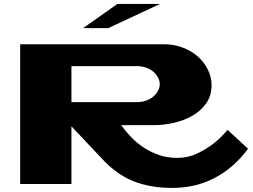

<svg xmlns="http://www.w3.org/2000/svg" viewBox="-20 -922 1269 962"><path d="M568.4 -902.3H782.2L522.5 -781.2H396.5ZM81.1 -700.2H802.7Q851.6 -700.2 895.5 -683.6Q939.5 -667 971.2 -638.7Q1002.9 -610.4 1021.5 -573.2Q1040 -536.1 1040 -495.1Q1040 -442.4 1013.2 -404.3Q986.3 -366.2 944.3 -342.3Q902.3 -318.4 851.1 -306.6Q799.8 -294.9 752 -294.9H586.9Q609.4 -263.7 637.7 -234.4Q666 -205.1 701.2 -182.1Q736.3 -159.2 777.8 -145Q819.3 -130.9 868.2 -130.9Q921.9 -130.9 967.8 -152.8Q1013.7 -174.8 1047.9 -201.2Q1087.9 -232.4 1120.1 -271.5L1222.7 -176.8Q1153.3 -82 1057.1 -31.2Q960.9 19.5 842.8 19.5Q731.4 19.5 646 -15.1Q560.5 -49.8 485.4 -132.8L337.9 -289.1V0H81.1ZM337.9 -590.8V-410.2H664.1Q688.5 -410.2 709.5 -417Q730.5 -423.8 746.1 -436.5Q761.7 -449.2 771 -465.8Q780.3 -482.4 780.3 -500Q780.3 -518.6 771 -535.2Q761.7 -551.8 746.1 -564.5Q730.5 -577.1 709.5 -584Q688.5 -590.8 664.1 -590.8Z"/></svg>

Font: Polsku
Style: Regular
Weight: 400
Designer: Sebastien Sanfilippo
Version: Version 1.1